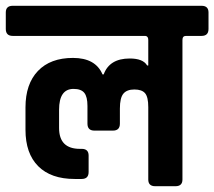

<svg xmlns="http://www.w3.org/2000/svg" viewBox="-69 -643 740 663"><path d="M379 -441Q425 -441 439 -417H443V-505Q443 -518 433 -519H-25Q-49 -519 -49 -543V-600Q-49 -623 -25 -623H627Q651 -623 651 -600V-543Q651 -519 627 -519H573Q561 -519 561 -505V-23Q561 0 537 0H467Q443 0 443 -23V-273Q443 -308 432 -321Q421 -334 395 -334Q369 -334 357 -319.5Q345 -305 345 -268V-216Q345 -192 321 -192H257Q233 -192 233 -216V-277Q233 -309 222 -322.5Q211 -336 185 -336Q135 -336 135 -264V-201Q135 -129 207 -129H213Q237 -129 237 -106V-49Q237 -25 213 -25H189Q107 -25 63 -69Q19 -113 19 -195V-272Q19 -353 62 -398Q105 -443 183 -443Q261 -443 285 -386H289Q309 -441 379 -441Z"/></svg>

Font: RajdhaniMono
Style: Bold
Weight: 700
Monospace: yes
Designer: Satya Rajpurohit, Jyotish Sonowal
Foundry: Indian Type Foundry
Version: Version 1.201;PS 1.0;hotconv 1.0.78;makeotf.lib2.5.61930; tt